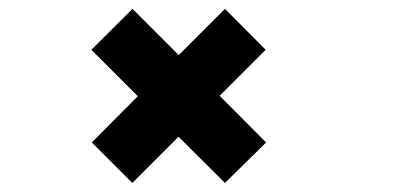

<svg xmlns="http://www.w3.org/2000/svg" viewBox="-20 -520 894 434"><path d="M279 -106.5 187.5 -198 291.5 -302.5 186.5 -407.5 279.5 -500 384 -395.5 488.5 -500 580.5 -407.5 476.5 -303.5 581.5 -198 488.5 -106.5 383.5 -211Z"/></svg>

Font: Trispace SemiExpanded
Style: Bold
Weight: 700
Width: 6
Designer: Tyler Finck
Foundry: Etcetera Type Company
Version: Version 1.210; ttfautohint (v1.8.3)